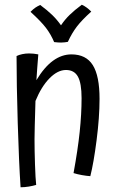

<svg xmlns="http://www.w3.org/2000/svg" viewBox="-20 -756 501 812"><path d="M126 -167Q126 -120 128 -60.5Q130 -1 133 26Q120 30 102 33Q84 36 67 36Q60 -69 55 -236Q50 -403 50 -519Q60 -524 74 -527Q88 -530 103 -530Q113 -530 122.5 -529Q132 -528 142 -526Q140 -508 137.5 -468.5Q135 -429 134 -417Q167 -472 204 -499Q241 -526 282 -526Q344 -526 372.5 -480.5Q401 -435 401 -338Q401 -260 388.5 -163Q376 -66 362 -11Q346 -12 326.5 -15.5Q307 -19 291 -24Q309 -122 317 -198Q325 -274 325 -341Q325 -404 309.5 -432Q294 -460 259 -460Q224 -460 189.5 -425Q155 -390 130 -329Q128 -257 127 -224Q126 -191 126 -167ZM109 -706Q121 -718 130 -724Q139 -730 150 -735Q181 -712 201 -692.5Q221 -673 238 -649Q254 -673 274.5 -693Q295 -713 326 -736Q337 -731 346.5 -724Q356 -717 366 -707Q326 -671 305 -643.5Q284 -616 267 -579Q262 -578 254 -577Q246 -576 238 -576Q233 -576 225 -576.5Q217 -577 209 -578Q195 -611 174.5 -638Q154 -665 109 -706Z"/></svg>

Font: Atma
Style: Regular
Weight: 400
Designer: Gregori Vincens, Jeremie Hornus, Riccardo Olocco, Yoann Minet.
Foundry: black foundry
Version: Version 1.102;PS 1.100;hotconv 1.0.86;makeotf.lib2.5.63406